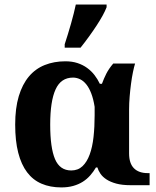

<svg xmlns="http://www.w3.org/2000/svg" viewBox="-20 -816 689 846"><path d="M555.2 0Q518.1 0 492.2 -7.1Q466.3 -14.2 449.2 -25.4Q432.1 -36.6 422.6 -50.5Q413.1 -64.5 409.2 -78.1H402.8Q391.6 -59.1 377.4 -43Q363.3 -26.9 344.7 -15.1Q326.2 -3.4 302.7 3.2Q279.3 9.8 250 9.8Q201.2 9.8 163.1 -6.6Q125 -22.9 99.4 -56.9Q73.7 -90.8 60.3 -143.1Q46.9 -195.3 46.9 -267.1Q46.9 -339.4 62.7 -392.1Q78.6 -444.8 107.4 -479Q136.2 -513.2 177.2 -529.5Q218.3 -545.9 268.1 -545.9Q297.9 -545.9 321.5 -538.1Q345.2 -530.3 364 -516.6Q382.8 -502.9 396.5 -485.1Q410.2 -467.3 419.9 -446.8H429.2Q437.5 -469.7 448.5 -491.5Q459.5 -513.2 479 -536.1H575.2Q570.8 -522 565.9 -498.5Q561 -475.1 557.4 -447.5Q553.7 -419.9 551.3 -390.4Q548.8 -360.8 548.8 -334V-140.1Q548.8 -96.2 570.1 -74.7Q591.3 -53.2 630.9 -53.2H639.2V0ZM293.9 -64.9Q323.7 -64.9 343.5 -83.7Q363.3 -102.5 375.2 -135.3Q387.2 -168 392.1 -212.4Q397 -256.8 397 -308.1V-345.2Q391.6 -379.4 382.3 -403.8Q373 -428.2 360.6 -443.8Q348.1 -459.5 333 -466.8Q317.9 -474.1 301.8 -474.1Q248.5 -474.1 224.9 -422.1Q201.2 -370.1 201.2 -267.1Q201.2 -165 222.4 -115Q243.7 -64.9 293.9 -64.9ZM265.1 -621.1Q279.3 -664.1 293 -712.2Q306.6 -760.3 314 -795.9H449.7V-784.2Q437.5 -752 405.3 -702.9Q373 -653.8 335 -606H265.1Z"/></svg>

Font: Droid Serif
Style: Bold
Weight: 700
Designer: Monotype Design team
Foundry: Monotype Imaging Inc.
Version: Version 1.03